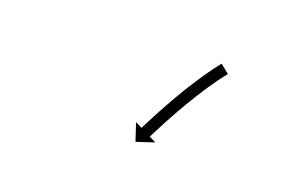

<svg xmlns="http://www.w3.org/2000/svg" viewBox="-38 -598 510 318"><g transform="rotate(15 217.0 -439.0)"><path d="M324.7 -504.6C325.1 -505 325.5 -505.4 325.9 -505.8L311.5 -519.7C311 -519.3 310.6 -518.8 310.2 -518.4L310.2 -518.4L310.2 -518.4C309 -517.1 307.8 -515.9 306.7 -514.6C306.7 -514.6 306.6 -514.6 306.6 -514.6C306.6 -514.6 306.6 -514.6 306.6 -514.6C304.8 -512.6 303 -510.6 301.2 -508.6C301.2 -508.6 301.2 -508.6 301.2 -508.6C301.1 -508.5 301.1 -508.5 301.1 -508.5C298.8 -505.9 296.5 -503.2 294.2 -500.6C294.2 -500.6 294.2 -500.5 294.1 -500.5C294.1 -500.5 294.1 -500.5 294.1 -500.5C291.4 -497.3 288.7 -494.1 286 -490.8C286 -490.8 286 -490.8 286 -490.8C286 -490.8 286 -490.7 286 -490.7C283 -487.1 280 -483.4 277.1 -479.6C277.1 -479.6 277.1 -479.6 277.1 -479.6C277.1 -479.6 277.1 -479.6 277.1 -479.6C273.9 -475.6 270.8 -471.5 267.8 -467.4C267.8 -467.4 267.7 -467.4 267.7 -467.4C267.7 -467.4 267.7 -467.4 267.7 -467.4C264.6 -463.1 261.4 -458.9 258.3 -454.6C258.3 -454.6 258.3 -454.6 258.3 -454.5C258.3 -454.5 258.3 -454.5 258.3 -454.5C255.2 -450.2 252.1 -445.9 249.1 -441.5C249.1 -441.5 249.1 -441.5 249.1 -441.5C249 -441.5 249 -441.5 249 -441.5C246.1 -437.2 243.2 -433 240.3 -428.7L240.3 -428.7L240.3 -428.6C237.6 -424.6 234.9 -420.6 232.2 -416.5L232.2 -416.5L232.2 -416.5C229.8 -412.9 227.4 -409.2 225.1 -405.6L225.1 -405.6L225.1 -405.6C223.1 -402.5 221.1 -399.3 219.2 -396.2L219.2 -396.2L219.1 -396.2C217.6 -393.8 216.1 -391.4 214.6 -389L214.6 -389L214.6 -389C213.7 -387.4 212.7 -385.9 211.7 -384.3C211.4 -383.8 211.1 -383.2 210.7 -382.7L199.5 -389.6L207.1 -357.7L239 -365.3L227.8 -372.2C228.1 -372.7 228.4 -373.3 228.8 -373.8C229.7 -375.4 230.7 -376.9 231.6 -378.5L231.6 -378.4L231.6 -378.4C233.1 -380.8 234.6 -383.2 236.1 -385.6L236.1 -385.6L236.1 -385.6C238 -388.6 240 -391.7 241.9 -394.8L241.9 -394.8L241.9 -394.8C244.2 -398.4 246.6 -402 248.9 -405.6L248.9 -405.6L248.9 -405.5C251.5 -409.5 254.2 -413.5 256.9 -417.5L256.8 -417.5L256.8 -417.5C259.7 -421.7 262.6 -425.9 265.5 -430.1C265.5 -430.1 265.5 -430.1 265.5 -430.1C265.5 -430.1 265.5 -430 265.5 -430C268.5 -434.3 271.5 -438.6 274.5 -442.9C274.5 -442.9 274.5 -442.9 274.5 -442.9C274.5 -442.8 274.5 -442.8 274.5 -442.8C277.6 -447.1 280.7 -451.3 283.8 -455.4C283.8 -455.4 283.8 -455.4 283.7 -455.4C283.7 -455.4 283.7 -455.4 283.7 -455.4C286.7 -459.4 289.8 -463.4 292.9 -467.3C292.9 -467.3 292.8 -467.3 292.8 -467.3C292.8 -467.3 292.8 -467.3 292.8 -467.3C295.7 -470.9 298.6 -474.5 301.5 -478.2C301.5 -478.2 301.5 -478.1 301.5 -478.1C301.5 -478.1 301.5 -478.1 301.5 -478.1C304.1 -481.3 306.7 -484.4 309.4 -487.6C309.4 -487.6 309.4 -487.6 309.3 -487.5C309.3 -487.5 309.3 -487.5 309.3 -487.5C311.6 -490.1 313.8 -492.7 316.1 -495.3C316.1 -495.3 316.1 -495.3 316.1 -495.2C316.1 -495.2 316 -495.2 316 -495.2C317.8 -497.2 319.5 -499.1 321.3 -501C321.3 -501 321.3 -501 321.3 -501C321.3 -501 321.3 -501 321.3 -501C322.4 -502.2 323.5 -503.4 324.7 -504.6L324.7 -504.6Z"/></g></svg>

Font: FRB American Cursive Just Arrows Ultra
Style: Bold Italic
Weight: 1000
Italic angle: -25°
Version: Version 2.0;Modular Font Editor K font №1